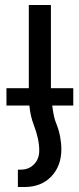

<svg xmlns="http://www.w3.org/2000/svg" viewBox="-20 -512 320 773"><path d="M96 -140V-492H185V-140ZM96 -140H185Q185 -139 187 -116Q189 -93 193.5 -64.5Q198 -36 206 -16Q217 11 222 38Q227 65 227 89Q227 156 186.5 198.5Q146 241 78 241H52V171H64Q96 171 117 149.5Q138 128 138 94Q138 70 132.5 45Q127 20 116 -9Q109 -27 104.5 -47Q100 -67 98 -90Q96 -113 96 -140ZM6 -157H275V-87H6Z"/></svg>

Font: Noto Sans Armenian
Style: Regular
Weight: 400
Designer: Monotype Design Team
Foundry: Monotype Imaging Inc.
Version: Version 2.007